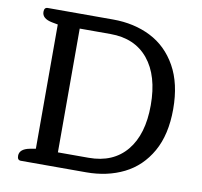

<svg xmlns="http://www.w3.org/2000/svg" viewBox="-78 -778 903 860"><g transform="rotate(10 373.5 -347.5)"><path d="M71 0Q55 0 55 -20Q55 -51 101 -60L128 -65V-630L101 -635Q55 -644 55 -675Q55 -695 71 -695H368Q464 -695 539.5 -657Q615 -619 659 -540.5Q703 -462 703 -346Q703 -230 659 -152.5Q615 -75 539.5 -37.5Q464 0 368 0ZM368 -66Q479 -66 540 -139.5Q601 -213 601 -346Q601 -480 540 -554.5Q479 -629 368 -629H228V-66Z"/></g></svg>

Font: Maitree Medium
Style: Regular
Weight: 500
Designer: CadsonDemak Team
Foundry: CadsonDemak
Version: Version 1.010